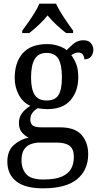

<svg xmlns="http://www.w3.org/2000/svg" viewBox="-20 -786 538 1045"><path d="M214 239Q116 239 68 200.5Q20 162 20 94Q20 35 55 3.5Q90 -28 136 -37Q116 -46 99.5 -65Q83 -84 83 -117Q83 -147 99 -169Q115 -191 145 -210Q105 -228 82.5 -269.5Q60 -311 60 -361Q60 -447 104 -496.5Q148 -546 237 -546Q270 -546 299 -536Q328 -526 343 -513Q356 -527 379 -547Q402 -567 434 -567Q461 -567 474.5 -551.5Q488 -536 488 -515Q488 -494 476 -478.5Q464 -463 439 -463Q439 -476 431.5 -488Q424 -500 407 -500Q395 -500 386 -496Q377 -492 368 -486Q384 -465 395 -437Q406 -409 406 -365Q406 -290 364 -241Q322 -192 237 -192Q225 -192 210 -193.5Q195 -195 185 -197Q169 -188 157 -172.5Q145 -157 145 -134Q145 -114 157.5 -103.5Q170 -93 204 -93H306Q389 -93 424.5 -51Q460 -9 460 53Q460 139 400 189Q340 239 214 239ZM234 -239Q280 -239 298.5 -269Q317 -299 317 -365Q317 -433 298 -465.5Q279 -498 233 -498Q189 -498 169 -464.5Q149 -431 149 -364Q149 -300 169 -269.5Q189 -239 234 -239ZM216 191Q281 191 317 175Q353 159 367.5 131.5Q382 104 382 69Q382 24 358 7Q334 -10 289 -10H197Q172 -10 149 -2Q126 6 111.5 27Q97 48 97 87Q97 132 122.5 161.5Q148 191 216 191ZM101 -619Q115 -638 133.5 -664Q152 -690 168.5 -717Q185 -744 194 -766H285Q295 -744 311.5 -717Q328 -690 346 -664Q364 -638 378 -619V-606H340Q314 -626 287 -651Q260 -676 239 -702Q218 -676 191.5 -651Q165 -626 139 -606H101Z"/></svg>

Font: Noto Serif SemiCondensed
Style: Regular
Weight: 400
Width: 4
Designer: Monotype Design Team
Foundry: Monotype Imaging Inc.
Version: Version 2.013